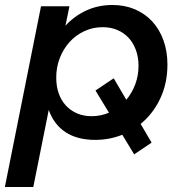

<svg xmlns="http://www.w3.org/2000/svg" viewBox="-24 -556 746 770"><path d="M426.5 -536Q476 -536 516.8 -518.8Q557.5 -501.5 586.5 -470Q615.5 -438.5 631.5 -394.5Q647.5 -350.5 647.5 -297Q647.5 -222.5 618.8 -161.2Q590 -100 540 -59L584 16L514 63L466.5 -15.5Q441 -5.5 414 -0.2Q387 5 357.5 5Q286.5 5 239.5 -25.5Q192.5 -56 171.5 -115L109.5 194H-4.5L140.5 -531H254.5L238.5 -453Q274.5 -492 322.2 -514Q370 -536 426.5 -536ZM482.5 -156Q505.5 -183 518.5 -218Q531.5 -253 531.5 -292Q531.5 -327 521 -355.5Q510.5 -384 491.8 -404.2Q473 -424.5 446.5 -435.8Q420 -447 387.5 -447Q348.5 -447 314.5 -431.2Q280.5 -415.5 255.5 -388Q230.5 -360.5 216 -323.8Q201.5 -287 201.5 -245Q201.5 -210 211.5 -181.5Q221.5 -153 240.2 -132.8Q259 -112.5 285.2 -101.2Q311.5 -90 343.5 -90Q379.5 -90 413 -104L359 -193L432 -242Z"/></svg>

Font: Argentum Sans
Style: Italic
Weight: 400
Italic angle: -11.3099°
Designer: Julieta Ulanovsky, Owen Earl, Rasmus Andersson, Cristiano Sobral
Foundry: The Argentum Sans Project Authors
Version: Version 3.131; ttfautohint (v1.8.4.7-5d5b-dirty)